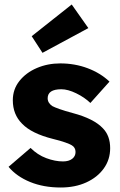

<svg xmlns="http://www.w3.org/2000/svg" viewBox="-20 -824 535 854"><path d="M250 10Q174 10 114 -14.5Q54 -39 18 -82L116 -166Q147 -135 186 -120.5Q225 -106 260 -106Q286 -106 301 -117.5Q316 -129 316 -148Q316 -168 299 -178Q291 -183 270 -190.5Q249 -198 216 -206Q120 -230 78 -274Q37 -315 37 -378Q37 -427 66.5 -464Q96 -501 144 -521.5Q192 -542 248 -542Q313 -542 370 -520.5Q427 -499 467 -461L382 -366Q356 -391 319 -409Q282 -427 253 -427Q192 -427 192 -387Q192 -366 213 -352Q222 -347 244.5 -339Q267 -331 304 -321Q398 -296 438 -253Q470 -220 470 -165Q470 -114 441.5 -74.5Q413 -35 363.5 -12.5Q314 10 250 10ZM169 -589 121 -663 299 -804 373 -699Z"/></svg>

Font: Readex Pro
Style: Bold
Weight: 700
Designer: Bonnie Shaver-Troup, Thomas Jockin
Foundry: Lexend
Version: Version 1.203; ttfautohint (v1.8.3)